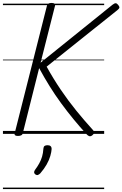

<svg xmlns="http://www.w3.org/2000/svg" viewBox="-20 -910 832 1305"><path d="M102 14Q88 14 82.5 9.5Q77 5 80 -5L299 -871Q303 -890 330 -890Q359 -890 354 -871L256 -484L745 -878Q758 -888 766 -888Q774 -888 783 -877Q792 -866 791.5 -859Q791 -852 780 -843L297 -457Q343 -374 393.5 -299.5Q444 -225 498.5 -158Q553 -91 612 -26Q622 -16 620.5 -8Q619 0 607 10Q596 18 587 15.5Q578 13 569 3Q523 -47 479.5 -100Q436 -153 395 -209Q354 -265 317 -324.5Q280 -384 246 -447L135 -5Q133 5 124.5 9.5Q116 14 102 14ZM221 276Q213 270 212 263Q211 256 217 246Q235 222 247 200Q259 178 266 154.5Q273 131 275 100Q276 87 283 82Q290 77 303 77Q317 77 324 83.5Q331 90 331 102Q330 122 322 150Q314 178 297 208Q280 238 254 268Q246 276 238 279Q230 282 221 276ZM0 365H688V375H0ZM0 -20H688V0H0ZM0 -505H688V-500H0ZM0 -885H688V-875H0Z"/></svg>

Font: Playwrite IS Guides
Style: Regular
Weight: 400
Designer: Veronika Burian, José Scaglione
Foundry: TypeTogether
Version: Version 1.003